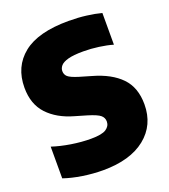

<svg xmlns="http://www.w3.org/2000/svg" viewBox="-139 -850 843 959"><g transform="rotate(-20 283.0 -370.0)"><path d="M244.5 10Q191.5 10 136.5 1.5Q81.5 -7 38 -22V-190.5Q82 -176 136.5 -167.2Q191 -158.5 241 -158.5Q299.5 -158.5 322 -173.5Q344.5 -188.5 344.5 -213Q344.5 -233 329 -246.2Q313.5 -259.5 264 -274.5L201 -293Q115.5 -317 65.5 -370.2Q15.5 -423.5 15.5 -511.5Q15.5 -623 94.8 -686.5Q174 -750 335.5 -750Q386.5 -750 431 -744.2Q475.5 -738.5 509 -729.5V-561Q477 -570.5 435.5 -576.2Q394 -582 353 -582Q300.5 -582 272 -574Q243.5 -566 232.5 -553Q221.5 -540 221.5 -525Q221.5 -506.5 234.5 -494.8Q247.5 -483 289.5 -470L352.5 -451.5Q448.5 -424.5 499.5 -371.8Q550.5 -319 550.5 -229.5Q550.5 -119.5 469.8 -54.8Q389 10 244.5 10Z"/></g></svg>

Font: Encode Sans SmCnd Black
Style: Regular
Weight: 900
Width: 4
Designer: Multiple Designers
Foundry: Impallari Type
Version: Version 3.002; ttfautohint (v1.8.3) -l 8 -r 50 -G 200 -x 14 